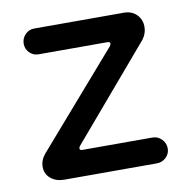

<svg xmlns="http://www.w3.org/2000/svg" viewBox="-63 -561 612 623"><g transform="rotate(-10 243.0 -249.0)"><path d="M38.1 -51.8Q38.1 -74.2 53.7 -92.8L321.3 -400.4Q324.2 -405.3 324.2 -408.2Q324.2 -414.1 315.4 -414.1H88.9Q71.3 -414.1 59.1 -426.3Q46.9 -438.5 46.9 -456.1Q46.9 -473.6 59.1 -486.3Q71.3 -499 88.9 -499H384.8Q410.2 -499 426.3 -482.9Q442.4 -466.8 442.4 -442.4Q442.4 -420.9 428.7 -402.3L168.9 -97.7Q166 -93.8 166 -89.8Q166 -84 174.8 -84H405.3Q422.9 -84 435.5 -71.3Q448.2 -58.6 448.2 -41Q448.2 -23.4 435.5 -11.2Q422.9 1 405.3 1H100.6Q73.2 1 55.7 -13.7Q38.1 -28.3 38.1 -51.8Z"/></g></svg>

Font: jf-openhuninn-1.1
Style: Regular
Weight: 400
Designer: [Kosugi Maru]
      Designed by Motoya company      

      [Varela Round]
      Joe Prince(Latin component); Avraham Co
Foundry: justfont CO.,LTD.
Version: 1.1